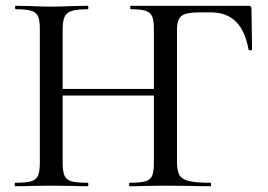

<svg xmlns="http://www.w3.org/2000/svg" viewBox="-20 -645 929 665"><path d="M429 -12Q466 -12 483.5 -17Q501 -22 507 -36.5Q513 -51 513 -81V-544Q513 -574 507 -588Q501 -602 484.5 -607.5Q468 -613 433 -613Q431 -613 431 -619Q431 -625 433 -625H841Q851 -625 851 -616L853 -474Q853 -471 847.5 -470.5Q842 -470 841 -473Q818 -602 712 -602H666Q624 -602 608.5 -589.5Q593 -577 593 -543V-85Q593 -53 601.5 -38.5Q610 -24 634 -18Q658 -12 709 -12Q711 -12 711 -6Q711 0 709 0Q668 0 645 -1L552 -2L481 -1Q462 0 429 0Q427 0 427 -6Q427 -12 429 -12ZM33 -12Q70 -12 87.5 -17Q105 -22 111.5 -36.5Q118 -51 118 -81V-544Q118 -574 112 -588Q106 -602 89 -607.5Q72 -613 35 -613Q32 -613 32 -619Q32 -625 35 -625L86 -624Q128 -622 156 -622Q187 -622 233 -624L284 -625Q286 -625 286 -619Q286 -613 284 -613Q246 -613 228 -607Q210 -601 203.5 -586.5Q197 -572 197 -542V-81Q197 -51 203.5 -36.5Q210 -22 227.5 -17Q245 -12 284 -12Q286 -12 286 -6Q286 0 284 0Q251 0 233 -1L156 -2L85 -1Q66 0 33 0Q31 0 31 -6Q31 -12 33 -12ZM155 -337H550V-314H155Z"/></svg>

Font: Cormorant SC Medium
Style: Regular
Weight: 500
Designer: Christian Thalmann (Catharsis Fonts)
Foundry: Catharsis Fonts
Version: Version 4.000